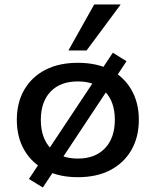

<svg xmlns="http://www.w3.org/2000/svg" viewBox="-20 -781 694 856"><path d="M327 9Q243 9 182 -23Q121 -55 88 -112.5Q55 -170 55 -247Q55 -323 88 -380.5Q121 -438 182 -469.5Q243 -501 327 -501Q412 -501 472.5 -469.5Q533 -438 566 -380.5Q599 -323 599 -247Q599 -170 566 -112.5Q533 -55 472.5 -23Q412 9 327 9ZM327 -74Q404 -74 448 -120Q492 -166 492 -247Q492 -327 448.5 -372.5Q405 -418 327 -418Q249 -418 205.5 -372.5Q162 -327 162 -247Q162 -166 205.5 -120Q249 -74 327 -74ZM171 55 109 17 483 -546 544 -508ZM285 -556 400 -761H518L366 -556Z"/></svg>

Font: Nunito Sans 10pt SemiExpanded SemiBold
Style: Regular
Weight: 600
Width: 6
Designer: Vernon Adams
Foundry: Vernon Adams
Version: Version 3.101;gftools[0.9.27]